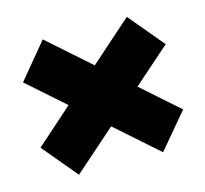

<svg xmlns="http://www.w3.org/2000/svg" viewBox="-74 -598 653 611"><g transform="rotate(-15 253.0 -293.0)"><path d="M392 -516 19 -185 115 -70 489 -400ZM115 -516 19 -400 392 -70 489 -185Z"/></g></svg>

Font: Exo 2 Black
Style: Regular
Weight: 900
Designer: Natanael Gama
Foundry: Natanael Gama
Version: Version 2.010